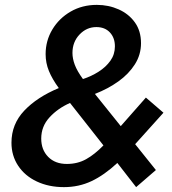

<svg xmlns="http://www.w3.org/2000/svg" viewBox="-20 -751 705 787"><path d="M538 16 461 -83Q407 -33 355 -8.5Q303 16 242 16Q180 16 131 -7Q82 -30 54.5 -71.5Q27 -113 27 -166Q27 -242 79.5 -297.5Q132 -353 221 -390Q194 -427 180.5 -460Q167 -493 167 -529Q167 -584 194.5 -630Q222 -676 269.5 -703.5Q317 -731 377 -731Q425 -731 466.5 -712.5Q508 -694 533 -659Q558 -624 558 -574Q558 -527 533 -487.5Q508 -448 465.5 -417.5Q423 -387 369 -366L475 -234L578 -351L650 -289L534 -160L619 -54ZM277 -534Q277 -511 286.5 -485.5Q296 -460 320 -427Q354 -438 384 -457Q414 -476 432.5 -502Q451 -528 451 -561Q451 -596 430.5 -618Q410 -640 375 -640Q335 -640 306 -609.5Q277 -579 277 -534ZM149 -183Q149 -137 177.5 -108Q206 -79 254 -79Q298 -79 333 -98.5Q368 -118 404 -155L267 -329Q217 -307 183 -270Q149 -233 149 -183Z"/></svg>

Font: Wix Madefor Text SemiBold
Style: Italic
Weight: 600
Italic angle: -12°
Designer: Dalton Maag Ltd
Foundry: Dalton Maag Ltd
Version: Version 3.100